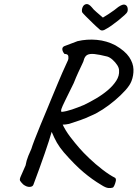

<svg xmlns="http://www.w3.org/2000/svg" viewBox="-20 -865 688 961"><path d="M147 60Q143 70 128 70.5Q113 71 96 58Q84 46 80.5 39.5Q77 33 84 17.5Q91 2 108 -37Q112 -61 122 -85.5Q132 -110 137 -120Q141 -134 153.5 -166.5Q166 -199 182.5 -239Q199 -279 214 -314.5Q229 -350 236 -368Q253 -408 271 -452Q289 -496 320 -563Q324 -573 322 -584Q320 -595 303 -595Q293 -606 292 -617.5Q291 -629 302 -634L368 -659Q415 -670 464.5 -665.5Q514 -661 558 -638Q606 -610 626.5 -579.5Q647 -549 648 -518Q649 -487 638 -459Q630 -438 607.5 -413Q585 -388 555.5 -363Q526 -338 494.5 -317.5Q463 -297 436 -286Q411 -274 383 -264Q355 -254 326 -245Q310 -241 288 -241Q266 -241 255 -245L238 -203Q228 -167 203.5 -96Q179 -25 147 60ZM544 74Q536 77 522.5 76Q509 75 486 60Q442 34 398 -3Q354 -40 299 -103Q278 -128 265 -150.5Q252 -173 236 -211L222 -265L253 -283L291 -247Q307 -212 331.5 -180Q356 -148 378 -123Q396 -102 427 -72.5Q458 -43 493 -16Q528 11 556 25Q562 30 559.5 41.5Q557 53 552.5 63Q548 73 544 74ZM288 -305Q311 -307 340.5 -317Q370 -327 401 -340Q430 -354 461.5 -372.5Q493 -391 519.5 -413.5Q546 -436 562 -461Q578 -486 576 -512Q576 -525 566.5 -539.5Q557 -554 543.5 -566Q530 -578 517 -582Q477 -592 453 -594.5Q429 -597 416.5 -590Q404 -583 399 -563Q399 -560 391 -543.5Q383 -527 371.5 -502Q360 -477 349 -449Q320 -390 305.5 -360.5Q291 -331 287.5 -320Q284 -309 288 -305ZM509 -719Q501 -713 492 -712.5Q483 -712 475 -721Q463 -731 444.5 -749Q426 -767 410 -783Q394 -799 391 -804Q388 -816 393.5 -829Q399 -842 411.5 -844.5Q424 -847 440 -828Q447 -818 463 -804.5Q479 -791 495 -777Q507 -784 522.5 -794Q538 -804 551.5 -814Q565 -824 572 -830Q594 -845 605 -841.5Q616 -838 618.5 -826Q621 -814 617 -805Q616 -801 603 -789Q590 -777 572.5 -763Q555 -749 538 -737Q521 -725 509 -719Z"/></svg>

Font: Caveat Medium
Style: Regular
Weight: 500
Designer: Pablo Impallari
Foundry: Pablo Impallari
Version: Version 2.000